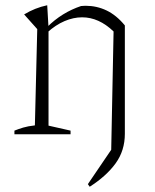

<svg xmlns="http://www.w3.org/2000/svg" viewBox="-20 -512 591 732"><path d="M35 0V-14Q50 -20 68 -25.5Q86 -31 113 -34L122 -401L72 -457Q113 -482 160 -492L165 -406V-33L249 -14V0ZM322 200 315 190 404 59 413 -392 456 -415V-2Q456 62 421 110.5Q386 159 322 200ZM160 -388 159 -408Q188 -437 220.5 -457Q253 -477 289 -489Q293 -489 297 -489.5Q301 -490 306 -490Q349 -490 386.5 -472Q424 -454 456 -415L413 -392Q357 -446 293 -446Q260 -446 226 -431.5Q192 -417 160 -388Z"/></svg>

Font: Piazzolla Thin Thin
Style: Regular
Weight: 250
Version: Version 2.005